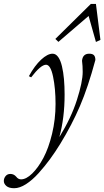

<svg xmlns="http://www.w3.org/2000/svg" viewBox="-105 -720 535 984"><path d="M194.3 -505.4 178.7 -520.5 360.4 -699.7H386.7L409.7 -515.6L386.7 -504.9L349.1 -638.2ZM-32.2 244.6Q-59.1 244.6 -72.3 233.2Q-85.4 221.7 -85.4 207.5Q-85.4 193.8 -76.4 182.6Q-67.4 171.4 -51.8 171.4Q-34.2 171.4 -22 185.5Q-11.7 199.2 2.9 199.2Q29.3 199.2 60.1 169.2Q90.8 139.2 117.4 89.4Q144 39.6 161.9 -34.4Q179.7 -108.4 179.7 -187.5Q179.7 -266.1 167 -327.1Q154.3 -388.2 130.9 -388.2Q104 -388.2 54.7 -323.7L43 -329.6Q72.8 -383.8 105.7 -414.3Q138.7 -444.8 164.6 -444.8Q181.2 -444.8 193.4 -427.5Q205.6 -410.2 212.6 -380.1Q219.7 -350.1 222.9 -314Q226.1 -277.8 226.1 -235.4Q226.1 -115.7 199.2 -17.6Q259.3 -114.7 289.1 -207.5Q318.8 -300.3 318.8 -351.6Q318.8 -382.8 315.4 -408.7Q318.8 -444.8 352.5 -444.8Q369.1 -444.8 376.5 -437Q383.8 -429.2 383.8 -412.6Q346.2 -272.9 304.7 -176.3Q263.2 -79.6 203.6 17.6Q177.7 59.6 150.9 96.2Q124 132.8 92.3 168Q60.5 203.1 28.1 223.9Q-4.4 244.6 -32.2 244.6Z"/></svg>

Font: Elstob Light
Style: Italic
Weight: 300
Italic angle: -20°
Designer: Peter S. Baker
Version: Version 1.015